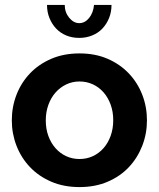

<svg xmlns="http://www.w3.org/2000/svg" viewBox="-20 -750 646 780"><path d="M303 10Q239 10 188 -12Q137 -34 101.5 -71.5Q66 -109 47 -158Q28 -207 28 -261Q28 -316 47 -365Q66 -414 101.5 -451.5Q137 -489 188 -511Q239 -533 303 -533Q367 -533 417.5 -511Q468 -489 503.5 -451.5Q539 -414 558 -365Q577 -316 577 -261Q577 -207 558 -158Q539 -109 504 -71.5Q469 -34 418 -12Q367 10 303 10ZM166 -261Q166 -226 176.5 -197.5Q187 -169 205.5 -148Q224 -127 249 -115.5Q274 -104 303 -104Q332 -104 357 -115.5Q382 -127 400.5 -148Q419 -169 429.5 -198Q440 -227 440 -262Q440 -296 429.5 -325Q419 -354 400.5 -375Q382 -396 357 -407.5Q332 -419 303 -419Q274 -419 249 -407Q224 -395 205.5 -374Q187 -353 176.5 -324Q166 -295 166 -261ZM302 -656Q325 -656 342 -677Q359 -698 362 -730H433Q433 -701 423 -676.5Q413 -652 396 -634Q379 -616 354.5 -606Q330 -596 302 -596Q273 -596 249 -606Q225 -616 208 -634Q191 -652 181 -676.5Q171 -701 171 -730H243Q243 -700 261 -678Q279 -656 302 -656Z"/></svg>

Font: IngvarSans
Style: Bold
Weight: 700
Version: Version 3.000